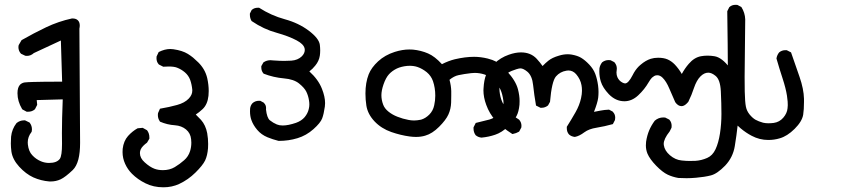

<svg xmlns="http://www.w3.org/2000/svg" viewBox="-20 -464 3540 804"><path d="M239.3 92.8Q239.3 37.1 242.7 -47.9L133.8 -44.9L135.7 -24.9L126.5 -6.8L125.5 -5.9Q114.3 3.9 97.2 3.9Q95.2 3.9 91.8 3.9L73.7 -5.9L72.3 -7.8Q53.2 -40 53.2 -73.7Q53.2 -98.6 64.5 -109.9Q71.8 -116.7 82.5 -118.7Q93.8 -120.1 119.9 -120.8Q146 -121.6 162.6 -121.6Q194.3 -122.1 240.2 -122.1L234.9 -294.4L121.6 -241.7Q108.9 -230 92.8 -230Q89.8 -230 85.9 -230.5L68.4 -238.8L67.4 -239.7Q57.1 -251 57.1 -267.1Q57.1 -270 58.1 -274.9L70.3 -295.9Q121.6 -325.2 173.3 -349.9Q225.1 -374.5 281.2 -386.7Q282.7 -386.7 283.7 -386.7Q298.3 -386.7 306.2 -378.9Q314 -371.1 314 -356.9Q314 -351.1 312.5 -344.2L315.4 134.3Q315.4 175.3 308.1 203.6Q300.3 232.9 284.7 248Q253.4 277.8 233.9 286.9Q214.4 295.9 192.4 295.9Q189 295.9 187 295.9Q151.4 293 119.6 278.8Q87.9 264.2 60.3 233.9Q32.7 203.6 27.8 170.9Q25.4 152.3 25.4 136.7Q25.4 121.1 26.4 108.4Q29.8 76.2 49.3 51.3Q63.5 40 80.1 40Q82 40 85 40L104 49.3L105 50.8Q113.8 62.5 113.8 78.1Q113.8 81.5 112.8 86.9L111.8 88.9Q96.2 108.9 96.2 132.3Q96.2 136.7 96.7 141.1Q100.1 170.4 115.2 186Q130.4 202.6 151.4 211.4Q167.5 218.3 185.5 218.3Q217.8 218.3 230.5 201.2Q239.7 188 239.7 138.2Z M493.2 172.9Q493.2 166 493.7 159.2Q497.6 126.5 516.1 105.5Q534.2 85.4 556.2 73.2L577.6 71.3L595.2 81.1L596.2 82Q605.5 94.7 605.5 111.3Q605.5 112.8 605.5 116.7L595.7 133.3Q586.9 139.6 580.1 146.5Q565.9 160.6 565.9 176.8Q565.9 198.2 585.9 215.8Q607.4 235.4 627 242.7Q642.6 248.5 662.1 248.5Q690.4 248.5 711.7 235.8Q732.9 223.1 751 207Q768.6 191.9 775.9 168.9Q781.2 151.9 781.2 133.3Q781.2 126.5 780.3 119.1Q777.8 93.8 759 78.1Q740.2 62.5 712.4 60.5Q680.7 58.6 649.9 45.4L648.9 43.5Q641.1 32.2 641.1 18.1Q641.1 11.2 642.1 8.8L649.9 -8.8Q689.9 -15.6 721.2 -24.4Q753.4 -33.2 770.5 -51.3Q785.2 -66.9 785.2 -84Q785.2 -85.9 785.2 -87.9Q783.2 -109.9 776.4 -129.4Q769.5 -147.9 754.4 -160.9Q739.3 -173.8 721.2 -180.7Q709 -185.5 686.5 -185.5Q676.8 -185.5 663.6 -184.6L645.5 -193.8L644.5 -194.8Q635.3 -205.1 635.3 -220.2Q635.3 -223.1 635.7 -227.5L644.5 -246.1Q669.9 -258.8 692.9 -258.8Q699.7 -258.8 706.1 -257.8Q743.7 -252.4 766.6 -238.3Q777.8 -231.4 788.6 -222.7Q803.2 -210 810.5 -202.6Q838.9 -174.3 847.7 -137.2Q854 -108.9 854 -83Q854 -73.2 853 -63Q849.1 -26.4 828.1 -6.8Q813.5 6.8 799.8 15.6Q809.1 24.4 821.8 38.1Q841.3 60.1 847.7 93.8Q851.6 116.7 851.6 138.7Q851.6 147.9 851.1 156.7Q848.6 187.5 838.9 208Q828.6 229 798.3 258.8Q768.1 288.6 730.5 306.2Q700.2 320.3 664.1 320.3Q622.6 320.3 589.4 303.7Q556.6 287.6 532.7 263.7Q514.6 245.6 503.9 221.9Q493.2 198.2 493.2 172.9Z M1026.9 2.4Q1026.9 -3.4 1027.3 -9.3Q1028.8 -22.9 1037.6 -32.2Q1048.8 -42 1064.5 -42Q1065.9 -42 1069.8 -42L1085 -33.7L1085.4 -32.7Q1094.2 -24.4 1094.2 -11.2Q1094.2 -8.8 1093.8 -5.9Q1097.7 29.3 1109.9 39.6Q1124 50.8 1139.2 57.1Q1149.9 61.5 1163.6 61.5Q1187 61.5 1219.7 50.3Q1242.7 42 1255.9 26.4Q1269 10.3 1272.9 -7.3Q1275.4 -17.1 1275.4 -26.1Q1275.4 -35.2 1273.9 -43.5Q1271 -63 1262.7 -80.1Q1254.4 -96.7 1232.2 -114.5Q1210 -132.3 1169.4 -135.7Q1125 -139.6 1084.5 -155.3L1083 -156.7Q1074.2 -167 1074.2 -181.6Q1074.2 -183.1 1074.2 -187L1083 -202.6L1084.5 -203.6Q1097.2 -211.9 1112.8 -211.9Q1118.7 -211.9 1125 -210.9Q1151.9 -209 1169.9 -209Q1188 -209 1199.7 -210Q1227.1 -211.9 1243.7 -228Q1256.3 -240.7 1256.3 -254.9Q1256.3 -267.6 1245.1 -278.8Q1236.8 -287.1 1222.2 -294.9Q1190.4 -312 1138.7 -326.7Q1084.5 -341.3 1034.2 -375.5L1033.2 -376.5Q1026.4 -388.2 1026.4 -401.9Q1026.4 -403.8 1026.4 -407.2L1033.7 -421.9L1034.7 -422.9Q1044.9 -431.6 1059.6 -431.6Q1061 -431.6 1064.9 -431.6Q1115.7 -398.9 1172.9 -383.3Q1230 -367.7 1272.5 -335.9Q1315.9 -303.2 1319.3 -276.4Q1320.8 -264.2 1320.8 -252.7Q1320.8 -241.2 1319.3 -231Q1315.9 -208.5 1300.3 -189.5Q1289.1 -175.3 1275.4 -165Q1313 -130.9 1328.1 -92.3Q1341.3 -59.1 1341.3 -32.2Q1341.3 -24.4 1340.3 -17.6Q1335.9 13.7 1329.1 31.7Q1322.3 50.3 1292.5 76.9Q1262.7 103.5 1225.6 114.7Q1188.5 126 1147.5 126H1146.5Q1121.6 119.6 1100.1 110.8Q1074.2 100.1 1057.1 79.8Q1040 59.6 1032.7 38.6Q1026.9 22.5 1026.9 2.4Z M1962.9 74.7Q1962.9 72.8 1962.9 69.3L1972.2 50.8Q2002.9 43 2029.3 36.6Q2053.2 30.3 2072.8 6.8Q2088.4 -12.7 2088.4 -34.2Q2088.4 -38.1 2087.9 -42Q2084 -70.3 2076.2 -87.6Q2068.4 -105 2051.8 -125Q2035.6 -143.6 2008.3 -152.3Q1988.3 -158.7 1967.8 -158.7Q1960 -158.7 1952.6 -157.7Q1923.3 -154.3 1900.4 -149.4Q1881.3 -145.5 1862.3 -129.9Q1869.1 -104.5 1869.6 -82.5Q1869.6 -75.2 1869.6 -63.2Q1869.6 -51.3 1869.1 -34.2Q1868.2 -7.8 1857.7 15.4Q1847.2 38.6 1818.8 66.9Q1790 95.7 1760.7 104Q1743.2 109.4 1721.7 109.4Q1709 109.4 1694.8 107.4Q1658.2 102.5 1618.7 88.9Q1576.7 74.2 1548.3 44.2Q1520 14.2 1514.2 -21.5Q1510.3 -46.9 1510.3 -72.3Q1510.3 -118.2 1523.9 -152.8Q1535.2 -181.2 1563.5 -207.3Q1591.8 -233.4 1632.8 -246.6Q1665 -256.8 1693.8 -256.8Q1701.2 -256.8 1709 -256.3Q1743.2 -252.9 1772.5 -240.2Q1800.8 -228 1830.6 -195.3Q1857.4 -209 1884.3 -215.8Q1928.2 -226.1 1965.3 -226.1Q1992.7 -226.1 2022.5 -218.8Q2044.4 -212.9 2055.2 -207Q2074.7 -195.8 2103.5 -165Q2139.6 -126 2148.9 -90.3Q2155.8 -64 2155.8 -41Q2155.8 -33.2 2155.3 -25.4Q2152.3 4.4 2143.1 21.5Q2133.3 41 2107.4 65.9Q2081.5 90.8 2053.7 100.1Q2026.9 109.4 1996.1 112.3Q1981.9 110.8 1971.7 102.1Q1962.9 89.8 1962.9 74.7ZM1802.7 -63.5Q1802.7 -96.2 1793 -124.5Q1785.2 -146.5 1767.1 -161.6Q1748 -176.8 1728 -183.6Q1712.9 -188.5 1695.8 -188.5Q1690.4 -188.5 1684.6 -188Q1660.2 -185.5 1642.1 -177.2Q1622.1 -167.5 1608.9 -153.1Q1595.7 -138.7 1585.9 -110.4Q1577.1 -84.5 1577.1 -65.4Q1577.1 -45.4 1584.5 -25.9Q1590.3 -9.8 1606.7 3.4Q1623 16.6 1644.5 24.9Q1666.5 33.7 1690.4 38.1Q1701.2 40.5 1714.1 40.5Q1727.1 40.5 1743.2 37.1Q1761.7 31.7 1777.6 15.9Q1793.5 0 1798.3 -23.4Q1802.7 -43 1802.7 -63.5Z M2353.5 72.8Q2353.5 70.8 2353.5 66.9Q2373 36.1 2390.1 5.9Q2406.7 -23.4 2413.1 -52.7Q2417 -70.3 2417 -83.7Q2417 -97.2 2415 -107.4Q2410.6 -132.3 2392.6 -153.3Q2378.9 -168.9 2359.9 -168.9Q2356 -168.9 2351.6 -168Q2325.2 -163.6 2308.1 -144Q2290.5 -123.5 2283.2 -37.6L2274.9 -22.5Q2262.7 -12.7 2248 -12.7Q2246.1 -12.7 2243.2 -12.7L2224.6 -22Q2216.8 -66.4 2212.4 -107.9Q2208.5 -146.5 2188.5 -163.6Q2171.4 -177.7 2159.2 -177.7Q2153.8 -177.7 2142.3 -174.1Q2130.9 -170.4 2122.6 -167Q2104 -159.2 2091.8 -147Q2071.3 -126 2071.3 -94.2Q2071.3 -88.4 2071.8 -82.5Q2074.2 -57.6 2082.5 -38.6Q2090.8 -19.5 2105 -2Q2119.6 15.6 2152.3 36.1L2153.3 36.6Q2163.6 47.9 2163.6 62.5Q2163.6 65.4 2163.1 69.8L2154.3 86.4L2152.3 87.9Q2141.6 94.2 2128.4 96.7L2125.5 97.2Q2079.1 67.4 2054.2 39.6Q2029.3 11.7 2016.1 -24.9Q2004.4 -56.6 2004.4 -85.9Q2004.4 -90.8 2004.9 -95.2Q2006.8 -128.4 2015.1 -149.9Q2023.4 -172.4 2049.6 -197.5Q2075.7 -222.7 2110.8 -234.9Q2137.7 -244.6 2161.6 -244.6Q2202.6 -244.6 2227.5 -217.8Q2242.2 -201.7 2252 -187.5Q2263.7 -199.7 2275.9 -209.5Q2292 -222.7 2320.8 -231Q2339.4 -236.8 2356.9 -236.8Q2365.7 -236.8 2374 -235.4Q2398.4 -231 2413.1 -222.2Q2429.7 -212.4 2447.3 -193.8Q2464.8 -175.3 2472.7 -154.5Q2480.5 -133.8 2484.4 -106.4Q2486.3 -91.8 2486.3 -78.9Q2486.3 -65.9 2484.9 -54.2Q2481.9 -32.7 2467.3 4.4Q2481 2 2495.4 -1Q2509.8 -3.9 2530.3 -4.9L2545.9 3.4L2546.4 4.4Q2556.2 14.2 2556.2 28.8Q2556.2 32.7 2555.2 38.6L2546.4 55.7Q2511.2 65.4 2478 70.8Q2446.3 75.7 2427.2 89.8Q2405.8 106 2387.2 109.4Q2372.6 107.9 2362.8 99.1Q2353.5 88.9 2353.5 72.8Z M2684.6 145Q2684.6 137.2 2685.5 129.4Q2689.5 103.5 2698.2 82.5Q2707 61.5 2721.7 41.5Q2737.3 27.8 2757.8 27.8Q2761.2 27.8 2765.6 28.3L2782.2 36.6L2783.2 37.6Q2792.5 47.9 2792.5 63Q2792.5 65.9 2792 70.8L2784.2 86.4Q2759.3 117.7 2759.3 138.7Q2759.3 141.1 2759.8 144Q2763.2 167 2785.2 186Q2808.1 205.6 2834.5 208Q2853 210 2866.9 210Q2880.9 210 2892.1 209.5Q2917 208 2941.4 197.3Q2963.9 187.5 2976.3 160.9Q2988.8 134.3 2994.9 94.7Q3001 55.2 3001 12.9Q3001 -29.3 2998.5 -81.5Q2996.1 -130.9 2976.1 -146.5Q2960 -159.7 2945.8 -159.7Q2928.7 -159.7 2913.1 -144Q2897 -127.9 2886.2 -96.2Q2876.5 -66.4 2862.3 -37.6L2856 -30.8Q2844.7 -19.5 2834 -19.5Q2819.3 -19.5 2807.6 -36.1Q2794.4 -65.4 2782.7 -93.3Q2770 -123.5 2754.4 -138.7Q2744.1 -148.9 2732.4 -148.9Q2725.1 -148.9 2719.7 -145.8Q2714.4 -142.6 2710 -138.7Q2703.1 -131.3 2696.3 -119.6Q2679.2 -89.8 2652.6 -64.9Q2626 -40 2594.7 -40Q2558.1 -40 2529.3 -69.8Q2503.9 -96.7 2496.1 -122.1Q2489.7 -142.1 2489.7 -165Q2489.7 -174.8 2490.2 -178.2Q2492.7 -191.9 2501.5 -203.1Q2513.7 -212.4 2528.3 -212.4Q2531.7 -212.4 2536.6 -211.9L2552.7 -203.6L2553.7 -202.1Q2563 -191.4 2563 -176.3Q2563 -172.9 2562.3 -168.9Q2561.5 -165 2561.5 -160.6Q2561.5 -149.4 2565.4 -140.6Q2572.3 -125.5 2586.4 -118.2Q2593.3 -114.7 2597.7 -114.7Q2611.3 -114.7 2628.9 -148.9Q2639.6 -170.9 2655.3 -186.5L2663.1 -193.4Q2683.6 -210.9 2705.1 -217.8Q2719.2 -222.2 2735.8 -222.2Q2759.3 -222.2 2775.4 -215.3Q2792 -208 2805.7 -193.8Q2821.8 -176.8 2835 -154.3Q2847.7 -177.7 2864.3 -196.8Q2886.7 -223.1 2915 -228.5Q2928.7 -231 2942.9 -231Q2957 -231 2972.2 -228.5Q3003.4 -223.1 3035.6 -180.2Q3067.4 -137.7 3070.3 -57.1Q3071.3 -25.4 3071.3 6.1Q3071.3 37.6 3068.8 62Q3064.5 101.6 3056.9 148.2Q3049.3 194.8 3016.6 229.5Q2983.4 263.7 2956.8 270.5Q2930.2 277.3 2894.5 280.3Q2873.5 282.2 2855 282.2Q2836.4 282.2 2820.3 281.2Q2796.4 276.9 2776.4 267.6Q2754.4 257.3 2727.8 230Q2701.2 202.6 2691.4 179.7Q2684.6 163.1 2684.6 145Z M3032.2 -10.7Q3029.8 -20 3027.8 -33Q3025.9 -45.9 3025.9 -65.9Q3025.9 -85.9 3026.9 -104.2Q3027.8 -122.6 3027.8 -187.5Q3027.8 -252.4 3025.4 -417L3033.7 -433.6L3034.7 -434.6Q3044.9 -443.8 3060.1 -443.8Q3063 -443.8 3067.9 -443.4L3084.5 -434.6Q3099.6 -410.6 3100.6 -383.3V-382.8Q3098.1 -190.9 3098.1 -141.8Q3098.1 -92.8 3098.6 -81.1Q3099.6 -36.1 3103.5 -17.1Q3106.9 0.5 3119.1 15.6Q3131.8 30.8 3144 37.6Q3156.2 44.4 3175.3 49.8Q3186 52.2 3197.3 52.2Q3208.5 52.2 3219.7 50.8Q3244.1 47.4 3260 28.8Q3275.9 10.3 3277.8 -10.3Q3278.8 -17.1 3278.8 -23.4Q3278.8 -29.8 3278.3 -38.8Q3277.8 -47.9 3275.4 -63.5Q3270.5 -94.7 3257.1 -135.5Q3243.7 -176.3 3231.4 -219.2Q3233.9 -233.9 3242.7 -244.6Q3253.9 -253.9 3269 -253.9Q3271 -253.9 3274.4 -253.9L3292.5 -244.6Q3311 -191.9 3328.1 -142.1Q3345.7 -91.3 3346.7 -50.3Q3346.7 -43.5 3346.7 -36.6Q3346.7 -5.4 3343.3 16.6Q3338.4 44.9 3307.4 75.7Q3276.4 106.4 3245.1 115.2Q3222.7 122.1 3197.3 122.1Q3160.2 122.1 3127.4 104.5Q3104 92.3 3081.1 73.2Q3057.1 53.7 3044.4 25.9Q3036.6 7.3 3032.2 -10.7Z"/></svg>

Font: Bakudai
Style: Bold
Weight: 700
Version: Version 1.48